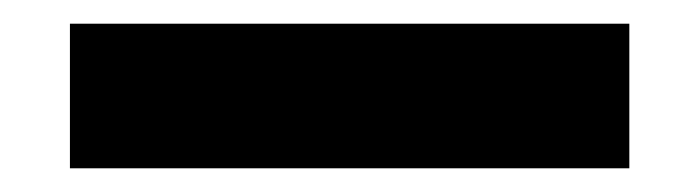

<svg xmlns="http://www.w3.org/2000/svg" viewBox="-20 4 590 162"><path d="M39 146V24H511V146Z"/></svg>

Font: Ysabeau Infant Black
Style: Regular
Weight: 900
Designer: Christian Thalmann (Catharsis Fonts)
Version: Version 2.001;gftools[0.9.30]; featfreeze: ss01,ss02,lnum